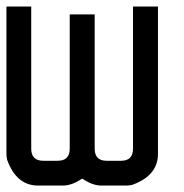

<svg xmlns="http://www.w3.org/2000/svg" viewBox="-20 -577 572 597"><path d="M0 -556.6H77.1V-114.7Q77.1 -77.1 114.7 -77.1H159.2Q196.8 -77.1 196.8 -114.7V-532.2H274.4V-114.7Q274.4 -77.1 311.5 -77.1H356.4Q393.6 -77.1 393.6 -114.7V-556.6H471.2V-98.6Q471.2 -31.2 391.6 -2.4Q382.8 0 372.6 0H295.4Q267.6 0 236.8 -21H234.4Q203.1 0 175.8 0H98.6Q31.2 0 2.4 -79.6Q0 -88.9 0 -98.6Z"/></svg>

Font: Kadhim
Style: Regular
Weight: 400
Designer: Developer/ Husham Jawad
Version: Version 1.00;December 29, 2020;FontCreator 13.0.0.2683 32-bi